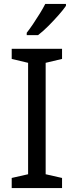

<svg xmlns="http://www.w3.org/2000/svg" viewBox="-20 -964 379 984"><path d="M298 0H40V-52L124 -71V-642L40 -662V-714H298V-662L214 -642V-71L298 -52ZM318 -934Q306 -916 281 -887.5Q256 -859 227.5 -830.5Q199 -802 175 -784H117V-796Q132 -815 149.5 -841Q167 -867 184 -894.5Q201 -922 212 -944H318Z"/></svg>

Font: Noto Sans Lao
Style: Regular
Weight: 400
Designer: Monotype Design Team
Foundry: Monotype Imaging Inc.
Version: Version 2.003; ttfautohint (v1.8.4.7-5d5b)